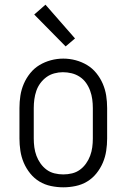

<svg xmlns="http://www.w3.org/2000/svg" viewBox="-20 -791 540 819"><path d="M250 8Q224 8 197.5 2.5Q171 -3 148.5 -16.5Q126 -30 109 -51Q92 -72 81.5 -96.5Q71 -121 67 -147.5Q63 -174 63 -200V-330Q63 -357 67 -383Q71 -409 81.5 -433.5Q92 -458 109 -479Q126 -500 148.5 -513.5Q171 -527 197 -534Q223 -541 250 -541Q277 -541 303 -534Q329 -527 351.5 -513.5Q374 -500 391 -479Q408 -458 418.5 -433.5Q429 -409 433 -383Q437 -357 437 -330V-200Q437 -174 433 -147.5Q429 -121 418.5 -96.5Q408 -72 391 -51Q374 -30 351.5 -16.5Q329 -3 302.5 2.5Q276 8 250 8ZM250 -47Q269 -47 287.5 -51.5Q306 -56 321 -67Q336 -78 347 -93.5Q358 -109 364.5 -126.5Q371 -144 373.5 -162.5Q376 -181 376 -200V-330Q376 -349 373.5 -367.5Q371 -386 364.5 -404Q358 -422 347 -437.5Q336 -453 320 -463.5Q304 -474 285.5 -478.5Q267 -483 248 -483Q230 -483 211.5 -478Q193 -473 178 -462Q163 -451 152 -436Q141 -421 135 -403.5Q129 -386 126.5 -367.5Q124 -349 124 -330V-200Q124 -181 126.5 -162.5Q129 -144 135.5 -126.5Q142 -109 153 -93.5Q164 -78 179 -67Q194 -56 212.5 -51.5Q231 -47 250 -47ZM260 -593 126 -729 174 -771 300 -627Z"/></svg>

Font: Iosevka Slab Light
Style: Regular
Weight: 300
Monospace: yes
Designer: Belleve Invis
Foundry: Belleve Invis
Version: Version 11.1.0; ttfautohint (v1.8.3)